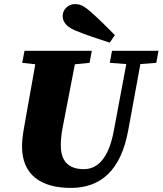

<svg xmlns="http://www.w3.org/2000/svg" viewBox="-20 -901 797 941"><path d="M518 -593 599 -587 537 -256C512 -126 459 -72 391 -72C311 -72 278 -116 278 -189C278 -215 281 -246 288 -281L347 -586L419 -593L430 -652H100L89 -593L153 -586C140 -509 125 -432 112 -356L96 -265C91 -235 88 -208 88 -183C88 -44 181 20 327 20C474 20 572 -66 608 -260L668 -587L746 -593L757 -652H529ZM543 -729C504 -769 464 -808 427 -841C393 -871 374 -881 348 -881C311 -881 287 -851 287 -823C287 -804 295 -774 348 -752C405 -728 463 -710 518 -692Z"/></svg>

Font: Source Serif Pro Black
Style: Italic
Weight: 900
Italic angle: -12°
Designer: Frank Grießhammer
Foundry: Adobe Systems Incorporated
Version: Version 3.001;hotconv 1.0.111;makeotfexe 2.5.65597